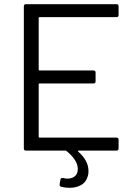

<svg xmlns="http://www.w3.org/2000/svg" viewBox="-20 -720 645 918"><path d="M547 -648Q547 -638 537 -638H169Q165 -638 165 -634V-387Q165 -383 169 -383H427Q437 -383 437 -373V-331Q437 -321 427 -321H169Q165 -321 165 -317V-66Q165 -62 169 -62H537Q547 -62 547 -52V-10Q547 0 537 0H356Q354 0 353.5 1Q353 2 353 3Q353 4 354 5Q403 48 403 97Q403 111 401 118Q393 150 369 164Q345 178 313 178Q292 178 272 173Q265 170 265 163Q265 162 265 161L269 138Q270 133 273 132Q276 131 278 131Q279 131 281 131Q293 134 303 134Q324 134 338 122.5Q352 111 352 88Q352 66 337.5 44Q323 22 298 2Q297 0 293 0H104Q94 0 94 -10V-690Q94 -700 104 -700H537Q547 -700 547 -690Z"/></svg>

Font: LinhAnh
Style: Regular
Weight: 400
Designer: Jeremy Tribby
Foundry: Tribby Type
Version: Version 1.408